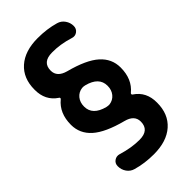

<svg xmlns="http://www.w3.org/2000/svg" viewBox="-270 -815 1040 1040"><g transform="rotate(-45 250.0 -294.5)"><path d="M270.5 -210.9Q298.8 -214.8 316.4 -236.3Q334 -257.8 334 -290Q334 -355.5 250 -377Q238.3 -379.9 227.5 -378.9Q199.2 -375 181.6 -353.5Q164.1 -332 164.1 -299.8Q164.1 -234.4 248 -212.9Q260.7 -210 270.5 -210.9ZM396.5 -160.2Q460 -118.2 459 -35.2Q459 51.8 403.3 101.1Q347.7 150.4 249 150.4Q178.7 150.4 118.2 132.8Q93.8 126 79.1 105Q64.5 84 64.5 57.6Q64.5 36.1 81.1 24.4Q97.7 12.7 118.2 18.6Q187.5 40 249 40Q324.2 40 324.2 -25.4Q324.2 -74.2 263.7 -89.8Q147.5 -120.1 95.7 -166.5Q43.9 -212.9 43.9 -280.3Q43.9 -369.1 102.5 -417Q105.5 -418.9 106 -423.3Q106.4 -427.7 101.6 -429.7Q38.1 -471.7 39.1 -554.7Q39.1 -641.6 94.7 -690.9Q150.4 -740.2 249 -740.2Q319.3 -740.2 379.9 -722.7Q404.3 -715.8 418.9 -694.8Q433.6 -673.8 433.6 -648.4Q433.6 -627 417 -614.7Q400.4 -602.5 379.9 -609.4Q310.5 -630.9 249 -629.9Q173.8 -629.9 173.8 -565.4Q173.8 -516.6 234.4 -500Q350.6 -469.7 402.3 -423.3Q454.1 -377 454.1 -309.6Q454.1 -220.7 395.5 -172.9Q392.6 -170.9 392.6 -166.5Q392.6 -162.1 396.5 -160.2Z"/></g></svg>

Font: Rounded-X Mgen+ 1mn bold
Style: Bold
Weight: 700
Designer: [Source Han Sans]
Ryoko NISHIZUKA  (kana & ideographs); Paul D. Hunt (Latin, Greek & Cyrillic); Wenlong ZHANG  (bopomofo
Version: Version 1.059.20150602